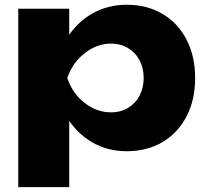

<svg xmlns="http://www.w3.org/2000/svg" viewBox="-20 -608 857 793"><path d="M265.9 -571.8V-410.6L257.3 -385.4V-222L265.9 -174V165H55.4V-571.8ZM503.6 -588.4Q586.9 -588.4 651.1 -550.6Q715.3 -512.8 750.6 -444Q786 -375.2 786 -285.6Q786 -196 750.6 -127.5Q715.3 -59.1 651.1 -21.2Q586.9 16.6 503.6 16.6Q423.7 16.6 359.8 -20.7Q296 -58.1 254.4 -126.4Q212.8 -194.6 199.7 -285.6Q211.8 -377.2 253.4 -445.5Q295 -513.8 359.3 -551.1Q423.7 -588.4 503.6 -588.4ZM439.5 -427.9Q379.7 -427.9 329.2 -387.9Q278.7 -347.9 258 -285.6Q278.7 -222.9 329 -183.4Q379.3 -143.9 439.5 -143.9Q477.9 -143.9 508.6 -162.3Q539.4 -180.6 556.4 -212.9Q573.4 -245.2 573.4 -285.6Q573.4 -326.7 556.4 -359Q539.4 -391.3 508.6 -409.6Q477.9 -427.9 439.5 -427.9Z"/></svg>

Font: Unbounded Variable
Style: Regular
Weight: 400
Designer: Luke Prowse, Jean-Baptiste Morizot, Fátima Lázaro, Florian Runge
Foundry: NaN
Version: Version 1.600;FEAKit 1.0